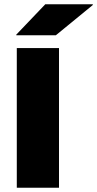

<svg xmlns="http://www.w3.org/2000/svg" viewBox="-20 -883 456 903"><path d="M59 0V-657H257.5V0ZM193 -863H416.5V-859.5L242.5 -717H56.5V-720Z"/></svg>

Font: Anek Latin Expanded ExtraBold
Style: Regular
Weight: 800
Width: 7
Designer: Yesha Goshar
Foundry: Ek Type
Version: Version 1.003